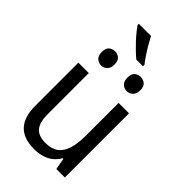

<svg xmlns="http://www.w3.org/2000/svg" viewBox="-286 -1038 1134 1134"><g transform="rotate(45 281.5 -470.5)"><path d="M243 10Q155 10 111.5 -36.5Q68 -83 68 -177V-536H155V-192Q155 -125 181 -94Q207 -63 267 -63Q317 -63 347 -86Q377 -109 390.5 -153Q404 -197 404 -259V-536H491V0H420L407 -72H402Q385 -43 361.5 -25Q338 -7 308.5 1.5Q279 10 243 10ZM388 -619Q366 -619 350.5 -634Q335 -649 335 -679Q335 -710 350.5 -723.5Q366 -737 388 -737Q410 -737 426 -723.5Q442 -710 442 -679Q442 -649 426 -634Q410 -619 388 -619ZM174 -619Q152 -619 136.5 -634Q121 -649 121 -679Q121 -710 136.5 -723.5Q152 -737 174 -737Q195 -737 211 -723.5Q227 -710 227 -679Q227 -649 211 -634Q195 -619 174 -619ZM297 -791Q280 -805 260 -824Q240 -843 220 -864.5Q200 -886 183.5 -906.5Q167 -927 158 -941V-951H260Q271 -929 287 -901.5Q303 -874 320.5 -848Q338 -822 353 -803V-791Z"/></g></svg>

Font: Noto Sans Mono SemiCondensed
Style: Regular
Weight: 400
Width: 4
Designer: Monotype Design Team
Foundry: Monotype Imaging Inc.
Version: Version 2.010